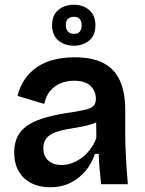

<svg xmlns="http://www.w3.org/2000/svg" viewBox="-20 -778 612 811"><path d="M191 13Q148 13 114 -3.5Q80 -20 60 -53Q40 -86 40 -135Q40 -176 56 -205Q72 -234 103 -252.5Q134 -271 179.5 -283.5Q225 -296 285 -304Q320 -310 342 -315Q364 -320 374.5 -330.5Q385 -341 385 -361Q385 -393 362.5 -415Q340 -437 293 -437Q264 -437 238 -427Q212 -417 193 -395.5Q174 -374 167 -339L54 -373Q64 -413 85 -443.5Q106 -474 137 -495Q168 -516 208.5 -526Q249 -536 296 -536Q369 -536 416 -512Q463 -488 486 -438.5Q509 -389 509 -312V-214Q509 -180 510.5 -143.5Q512 -107 514.5 -70.5Q517 -34 520 0H407Q404 -29 401 -61.5Q398 -94 397 -128H381Q368 -89 342 -57Q316 -25 278 -6Q240 13 191 13ZM240 -81Q260 -81 281 -88Q302 -95 322 -109Q342 -123 359 -144.5Q376 -166 387 -195L386 -280L410 -276Q393 -262 368.5 -254Q344 -246 316.5 -241.5Q289 -237 261.5 -232Q234 -227 212 -218.5Q190 -210 176.5 -194.5Q163 -179 163 -152Q163 -118 184.5 -99.5Q206 -81 240 -81ZM292 -585Q253 -585 226.5 -607Q200 -629 200 -672Q200 -715 227 -736.5Q254 -758 291 -758Q330 -758 356.5 -736Q383 -714 383 -671Q383 -628 356.5 -606.5Q330 -585 292 -585ZM293 -635Q309 -635 317 -644.5Q325 -654 325 -671Q325 -689 316.5 -698Q308 -707 293 -707Q276 -707 267 -698Q258 -689 258 -672Q258 -655 267 -645Q276 -635 293 -635Z"/></svg>

Font: Bricolage Grotesque 20pt SemiBold
Style: Regular
Weight: 600
Version: Version 1.001;gftools[0.9.33.dev8+g029e19f]